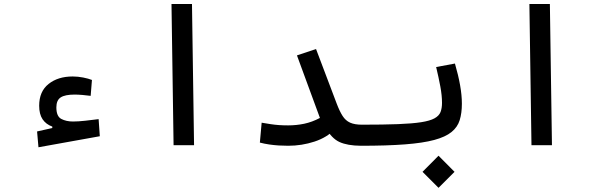

<svg xmlns="http://www.w3.org/2000/svg" viewBox="-20 -713 2970 943"><path d="M168.9 10.3 162.1 -67.4 281.2 -94.2 278.3 -60.1 236.8 -65.4V-91.3Q205.6 -102.5 189 -127.4Q172.4 -152.3 172.4 -193.8Q172.4 -263.7 218.5 -300.5Q264.6 -337.4 336.9 -337.4Q362.3 -337.4 388.4 -332.3Q414.6 -327.1 431.6 -320.3L425.3 -242.2Q408.2 -244.6 385.3 -246.6Q362.3 -248.5 346.7 -248.5Q299.3 -248.5 278.1 -234.6Q256.8 -220.7 256.8 -185.5Q256.8 -141.6 281 -128.9Q305.2 -116.2 338.4 -116.2Q364.7 -116.2 399.2 -120.1Q433.6 -124 464.4 -127.9L470.2 -43.9Z M832.5 0 822.3 -693.4H922.9L933.1 0Z M1395.5 2.9Q1372.6 2.9 1349.1 1.5Q1325.7 0 1302.2 -3.4Q1278.8 -6.8 1256.3 -12.7L1265.1 -110.4Q1288.1 -106.4 1308.8 -103.3Q1329.6 -100.1 1350.8 -98.6Q1372.1 -97.2 1395.5 -97.2Q1435.1 -97.2 1473.9 -105.2Q1512.7 -113.3 1551.3 -133.8L1438.5 -440.9L1532.2 -472.2L1633.3 -205.1Q1647.9 -166.5 1662.6 -143.6Q1677.2 -120.6 1699.5 -110.6Q1721.7 -100.6 1757.8 -100.6Q1776.4 -100.6 1785.4 -92.8Q1794.4 -85 1794.4 -55.2Q1794.4 -21 1782 -9Q1769.5 2.9 1752 2.9Q1686.5 2.4 1647.2 -15.6Q1607.9 -33.7 1578.6 -87.4L1625 -79.1Q1586.9 -38.1 1524.7 -17.6Q1462.4 2.9 1395.5 2.9Z M1752 2.9Q1742.7 2.9 1739.3 -11.5Q1735.8 -25.9 1735.8 -52.7Q1735.8 -78.6 1742.7 -89.6Q1749.5 -100.6 1757.8 -100.6Q1863.8 -100.6 1934.6 -103.3Q2005.4 -106 2048.6 -112.8Q2091.8 -119.6 2114 -131.8Q2136.2 -144 2143.6 -162.6Q2150.9 -181.2 2150.9 -208Q2150.9 -244.1 2142.6 -288.6Q2134.3 -333 2122.1 -383.8L2214.4 -400.9Q2231 -343.8 2239.7 -294.7Q2248.5 -245.6 2248.5 -203.6Q2248.5 -157.7 2237.8 -123Q2227.1 -88.4 2197.5 -64.5Q2168 -40.5 2112.8 -25.6Q2057.6 -10.7 1969.2 -3.9Q1880.9 2.9 1752 2.9ZM2133.8 209.5 2055.2 130.9 2133.8 51.8 2212.4 130.9Z M2590.3 0 2580.1 -693.4H2680.7L2690.9 0Z"/></svg>

Font: Cascadia Mono
Style: Regular
Weight: 400
Monospace: yes
Designer: Aaron Bell
Foundry: Saja Typeworks
Version: Version 2404.023